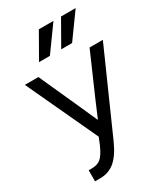

<svg xmlns="http://www.w3.org/2000/svg" viewBox="-246 -1109 1059 1222"><g transform="rotate(-30 283.5 -498.5)"><path d="M310.5 -825.2 414.1 -1006.8H521.5L390.6 -825.2ZM147.5 -825.2 251 -1006.8H358.4L227.5 -825.2ZM-2.9 -745.1H96.7L232.4 -444.3Q246.1 -415 287.1 -321.3H289.1Q307.6 -366.2 339.8 -440.4L472.7 -745.1H570.3L307.6 -153.3Q269.5 -67.4 224.1 -28.8Q178.7 9.8 116.2 9.8H77.1V-71.3H100.6Q142.6 -71.3 167.5 -92.8Q192.4 -114.3 218.8 -173.8L239.3 -224.6Z"/></g></svg>

Font: Gothic A1 Medium
Style: Regular
Weight: 500
Designer: HanYang I&C Co.,Ltd.
Foundry: HanYang I&C Co.,Ltd.
Version: Version 2.50